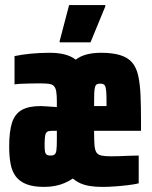

<svg xmlns="http://www.w3.org/2000/svg" viewBox="-20 -725 596 753"><path d="M153 8Q111 8 84 -2.5Q57 -13 42 -33Q27 -53 21.5 -82.5Q16 -112 16 -150Q16 -209 27 -243.5Q38 -278 65 -293.5Q92 -309 139 -309Q149 -309 160.5 -308Q172 -307 182.5 -306.5Q193 -306 203 -305V-327Q203 -352 200.5 -366.5Q198 -381 191 -388Q184 -395 170 -396.5Q156 -398 133 -398Q115 -398 97.5 -397.5Q80 -397 65 -396.5Q50 -396 37 -394V-505Q65 -511 100.5 -514.5Q136 -518 175 -518Q208 -518 233.5 -511.5Q259 -505 277 -491Q295 -505 320 -511.5Q345 -518 376 -518Q422 -518 452 -508.5Q482 -499 498.5 -479.5Q515 -460 522 -428.5Q529 -397 531 -354Q533 -311 533 -254V-212H349Q349 -177 350.5 -157Q352 -137 358 -127.5Q364 -118 377.5 -115Q391 -112 415 -112Q427 -112 445.5 -112.5Q464 -113 484.5 -114Q505 -115 524 -115V-6Q508 -2 483.5 1Q459 4 432 6Q405 8 380 8Q354 8 332.5 4.5Q311 1 294.5 -6.5Q278 -14 266 -25Q251 -15 234 -7.5Q217 0 196.5 4Q176 8 153 8ZM177 -115Q185 -115 189.5 -116.5Q194 -118 197 -122.5Q200 -127 201 -134Q202 -141 202.5 -152Q203 -163 203 -180V-212H183Q171 -212 165 -208Q159 -204 157 -192.5Q155 -181 155 -159Q155 -144 156 -134Q157 -124 162 -119.5Q167 -115 177 -115ZM398 -293Q398 -329 397.5 -349.5Q397 -370 394.5 -380.5Q392 -391 387 -394Q382 -397 373 -397Q365 -397 360 -394.5Q355 -392 352.5 -383Q350 -374 349.5 -356.5Q349 -339 349 -309H409ZM214 -559V-564L251 -705H393V-700L335 -559Z"/></svg>

Font: Saira ExtraCondensed Black
Style: Regular
Weight: 900
Width: 2
Designer: Hector Gatti with collaboration of the Omnibus-Type team
Foundry: Omnibus-Type
Version: Version 1.101